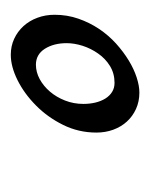

<svg xmlns="http://www.w3.org/2000/svg" viewBox="18 -660 272 347"><g transform="rotate(-90 153.5 -487.0)"><path d="M176.8 -415.5Q193.8 -415.5 207.3 -423.8Q220.7 -432.1 229.7 -445.1Q238.8 -458 243.7 -473.1Q248.5 -488.3 248.5 -502Q248.5 -525.4 238.3 -541.5Q228 -557.6 209.5 -557.6Q196.3 -557.6 183.6 -550.8Q170.9 -543.9 160.9 -532.2Q150.9 -520.5 144.8 -504.9Q138.7 -489.3 138.7 -471.7Q138.7 -460.4 141.1 -450.2Q143.6 -439.9 148.4 -432.1Q153.3 -424.3 160.4 -419.9Q167.5 -415.5 176.8 -415.5ZM299.8 -523.9Q299.8 -501 292.7 -480.7Q285.6 -460.4 274.2 -443.4Q262.7 -426.3 247.8 -412.8Q232.9 -399.4 217.3 -389.9Q201.7 -380.4 186.5 -375.5Q171.4 -370.6 159.2 -370.6Q143.1 -370.6 129.6 -376.7Q116.2 -382.8 106.7 -393.3Q97.2 -403.8 92 -418Q86.9 -432.1 86.9 -448.2Q86.9 -480.5 100.8 -508.5Q114.7 -536.6 136 -557.6Q157.2 -578.6 181.6 -590.8Q206.1 -603 227.5 -603Q243.2 -603 256.3 -596.9Q269.5 -590.8 279.3 -580.1Q289.1 -569.3 294.4 -554.9Q299.8 -540.5 299.8 -523.9Z"/></g></svg>

Font: Gentium Plus
Style: Italic
Weight: 400
Italic angle: -8°
Designer: J. Victor Gaultney, Annie Olsen, Iska Routamaa
Foundry: SIL International
Version: Version 1.510